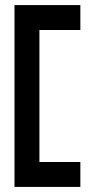

<svg xmlns="http://www.w3.org/2000/svg" viewBox="-20 -665 361 755"><path d="M296 -28H135V-547H296V-645H37V70H296Z"/></svg>

Font: Charger
Style: ExBd
Weight: 400
Designer: Jasper
Foundry: Cannot Into Space Fonts
Version: Version 0.99